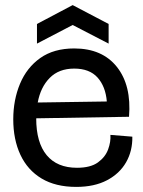

<svg xmlns="http://www.w3.org/2000/svg" viewBox="-20 -720 562 753"><path d="M279 13Q198 13 143 -20Q88 -53 60 -113Q32 -173 32 -252Q32 -328 58.5 -391.5Q85 -455 138 -492.5Q191 -530 271 -530Q381 -530 438.5 -457.5Q496 -385 486 -262L122 -256Q122 -161 163 -111.5Q204 -62 282 -62Q335 -62 364 -83Q393 -104 404 -134Q415 -164 413 -191L499 -184Q500 -128 474.5 -83.5Q449 -39 399.5 -13Q350 13 279 13ZM271 -451Q211 -451 175 -414.5Q139 -378 128 -318L399 -322Q394 -381 362.5 -416Q331 -451 271 -451ZM125 -549V-626L265 -700L406 -626V-549L265 -622Z"/></svg>

Font: Bricolage Grotesque 48pt
Style: Regular
Weight: 400
Designer: Mathieu Triay
Foundry: Atelier Triay
Version: Version 1.000; ttfautohint (v1.8.4.7-5d5b);gftools[0.9.32]